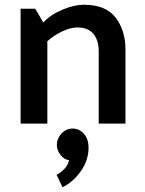

<svg xmlns="http://www.w3.org/2000/svg" viewBox="-20 -522 613 811"><path d="M163 -427Q195 -461 244.5 -481.5Q294 -502 334 -502Q427 -502 468.5 -447.5Q510 -393 510 -312V0H397V-305Q397 -352 374.5 -379Q352 -406 307 -406Q278 -406 243 -389.5Q208 -373 180 -348V0H67V-485H129ZM287 21Q315 21 334.5 43Q354 65 354 102Q354 155 321.5 201Q289 247 244 269L219 216Q235 209 251 192.5Q267 176 272 154Q254 154 237 134Q220 114 220 89Q220 64 239.5 42.5Q259 21 287 21Z"/></svg>

Font: Palanquin SemiBold
Style: Regular
Weight: 600
Designer: Pria Ravichandran
Version: Version 1.0.4